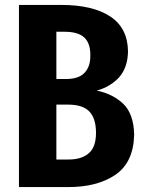

<svg xmlns="http://www.w3.org/2000/svg" viewBox="-20 -760 586 780"><path d="M373 -392Q428 -407 464 -446Q499 -486 500 -551Q499 -646 428 -693Q357 -740 228 -740H57V0H253Q374 1 449 -50Q523 -101 525 -214Q523 -298 480 -339Q437 -379 373 -392ZM242 -631Q297 -631 322 -608Q347 -585 347 -537Q348 -490 324 -465Q301 -439 247 -439H209V-631ZM254 -112H209V-335H257Q316 -335 343 -307Q370 -279 370 -220Q370 -161 339 -136Q309 -111 254 -112Z"/></svg>

Font: Glow Sans SC Compressed
Style: Bold
Weight: 700
Width: 2
Designer: Ryoko NISHIZUKA (kana, bopomofo & ideographs); Paul D. Hunt (Latin, Greek & Cyrillic); Sandoll Communications, Soo-young
Version: Version 0.93